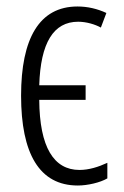

<svg xmlns="http://www.w3.org/2000/svg" viewBox="-20 -562 381 592"><path d="M220 10C250 10 289 1 311 -12V-60C283 -47 254 -38 225 -38C146 -38 102 -108 101 -254H244V-299H101C105 -430 145 -495 221 -495C246 -495 273 -487 291 -477L308 -522C280 -535 250 -542 219 -542C101 -542 45 -443 45 -267C45 -89 101 10 220 10Z"/></svg>

Font: Noto Sans UI Condensed Light
Style: Regular
Weight: 300
Width: 3
Designer: Monotype Design Team
Foundry: Monotype Imaging Inc.
Version: Version 1.901